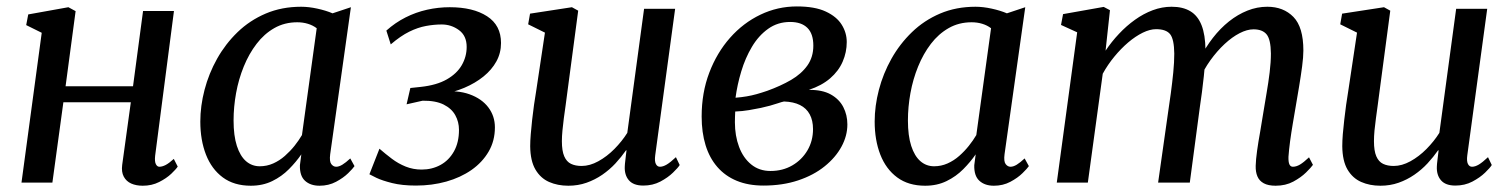

<svg xmlns="http://www.w3.org/2000/svg" viewBox="-20 -582 4818 612"><path d="M474.5 -85.5Q472.5 -67 476.8 -58.8Q481 -50.5 488 -50.5Q497 -50.5 507.8 -56Q518.5 -61.5 534 -75.5L546.5 -51Q541.5 -43 526 -28.2Q510.5 -13.5 487.2 -1.8Q464 10 435 10Q414 10 398.2 3Q382.5 -4 374.5 -19Q366.5 -34 369.5 -56.5L397 -256H182L147 0H48.5L113 -477.5L63.5 -502L70 -536L198 -559L221 -546.5L189 -307H404L436 -547H534.5Z M1032.5 -90.5Q1029.5 -67.5 1036 -59Q1042.5 -50.5 1051.5 -50.5Q1060.5 -50.5 1071.2 -57Q1082 -63.5 1096.5 -77L1110 -52.5Q1105 -45 1089.8 -30Q1074.5 -15 1051 -2.5Q1027.5 10 998.5 10Q969.5 10 952.2 -5.8Q935 -21.5 936 -55.5L940.5 -90Q924 -66 901 -42.8Q878 -19.5 847.8 -4.8Q817.5 10 779.5 10Q726 10 690.2 -16.5Q654.5 -43 636.5 -89.2Q618.5 -135.5 618.5 -194.5Q618.5 -244 632 -295.8Q645.5 -347.5 672 -394.8Q698.5 -442 737.2 -479.5Q776 -517 827 -538.8Q878 -560.5 940 -560.5Q964 -560.5 991.5 -554.5Q1019 -548.5 1040 -539.5L1098.5 -559ZM989.5 -492Q977 -501.5 961.2 -506.2Q945.5 -511 927.5 -511Q887 -511 854.5 -492.5Q822 -474 797.8 -442.2Q773.5 -410.5 757 -370Q740.5 -329.5 732.5 -285.2Q724.5 -241 724.5 -198Q724.5 -149.5 735 -117Q745.5 -84.5 764.2 -68.2Q783 -52 808 -52Q830.5 -52 850.8 -61Q871 -70 888 -85Q905 -100 918.8 -117.2Q932.5 -134.5 942.5 -151.5Z M1306 9.5Q1261.5 9.5 1229.8 1.5Q1198 -6.5 1179.8 -15.2Q1161.5 -24 1157.5 -26.5L1189.5 -108Q1208.5 -91.5 1229 -76Q1249.5 -60.5 1273.2 -51Q1297 -41.5 1324 -41.5Q1357 -41.5 1384 -56.2Q1411 -71 1427 -99.5Q1443 -128 1443 -168Q1443 -193.5 1431.2 -214.8Q1419.5 -236 1394 -248.8Q1368.5 -261.5 1327 -261L1276 -249.5L1288 -301.5L1321 -305Q1372 -310.5 1404.2 -329Q1436.5 -347.5 1452 -374.5Q1467.5 -401.5 1467.5 -432.5Q1467.5 -468 1443 -486Q1418.5 -504 1388 -504Q1363.5 -504 1337.8 -499.2Q1312 -494.5 1284.5 -481Q1257 -467.5 1225.5 -440.5L1211.5 -484.5Q1240 -510 1272.8 -526.5Q1305.5 -543 1341.2 -551Q1377 -559 1413.5 -559Q1488 -559 1532.5 -530.2Q1577 -501.5 1577 -445Q1577 -413 1562.2 -386.2Q1547.5 -359.5 1521.2 -338.2Q1495 -317 1460.2 -302.2Q1425.5 -287.5 1386 -281L1383 -289.5Q1437.5 -295.5 1476.5 -281.5Q1515.5 -267.5 1536.5 -239.8Q1557.5 -212 1557.5 -176Q1557.5 -133 1537.5 -98.8Q1517.5 -64.5 1482.8 -40.2Q1448 -16 1402.5 -3.2Q1357 9.5 1306 9.5Z M1791.5 10Q1757.5 10 1730.2 -2Q1703 -14 1686.8 -41.5Q1670.5 -69 1670 -116Q1670 -133 1671.8 -154.5Q1673.5 -176 1676.2 -200Q1679 -224 1682.2 -247.8Q1685.5 -271.5 1689 -291.5L1717 -478L1663.5 -504.5L1669.5 -538.5L1803 -559L1823 -548L1788.5 -288.5Q1786 -268 1783 -246.8Q1780 -225.5 1777.2 -205Q1774.5 -184.5 1772.8 -166Q1771 -147.5 1771 -132Q1771 -101 1778.5 -83.8Q1786 -66.5 1800 -59.8Q1814 -53 1834 -53Q1860 -53 1887.2 -68Q1914.5 -83 1938.5 -107.2Q1962.5 -131.5 1979.5 -158.5L2033 -554H2132L2068.5 -87Q2066 -68.5 2070.5 -59.5Q2075 -50.5 2083.5 -50.5Q2093.5 -50.5 2105.2 -57.5Q2117 -64.5 2134.5 -81L2146.5 -56Q2141.5 -47.5 2125.2 -31.8Q2109 -16 2084.8 -3.2Q2060.5 9.5 2030.5 9.5Q1999 9.5 1984.5 -7.5Q1970 -24.5 1971.5 -52Q1971.5 -54 1972 -59.8Q1972.5 -65.5 1973.5 -73Q1974.5 -80.5 1975.2 -88.2Q1976 -96 1977 -102.5L1975.5 -103Q1960.5 -81.5 1941.8 -61.2Q1923 -41 1899.8 -25Q1876.5 -9 1849.5 0.5Q1822.5 10 1791.5 10Z M2413.5 9.5Q2365 9.5 2328.2 -5.8Q2291.5 -21 2266.5 -49.8Q2241.5 -78.5 2229 -119.2Q2216.5 -160 2216.5 -210.5Q2216.5 -286.5 2240.8 -350.2Q2265 -414 2307 -461.5Q2349 -509 2403.8 -535.2Q2458.5 -561.5 2520 -561.5Q2577.5 -561.5 2612.2 -545.2Q2647 -529 2663 -503.2Q2679 -477.5 2679 -448Q2679 -415.5 2666 -385.5Q2653 -355.5 2626 -332.2Q2599 -309 2558 -295.5Q2601 -296 2628 -281Q2655 -266 2668 -240.8Q2681 -215.5 2681 -185.5Q2681 -149 2662.2 -114.5Q2643.5 -80 2608.5 -51.8Q2573.5 -23.5 2524 -7Q2474.5 9.5 2413.5 9.5ZM2436 -37Q2475 -37 2505.5 -54.8Q2536 -72.5 2553.8 -102.8Q2571.5 -133 2571.5 -170.5Q2571.5 -198 2561 -217.5Q2550.5 -237 2530 -247.2Q2509.5 -257.5 2479 -258.5Q2471.5 -257 2460 -253Q2448.5 -249 2434.5 -245.2Q2420.5 -241.5 2405 -238Q2388 -234.5 2367.5 -231Q2347 -227.5 2323.5 -226.5Q2323 -218 2322.8 -209.8Q2322.5 -201.5 2322.5 -192.5Q2322.5 -149 2335.8 -113.8Q2349 -78.5 2374.5 -57.8Q2400 -37 2436 -37ZM2324.5 -270.5Q2343.5 -272 2359.8 -274.8Q2376 -277.5 2392 -282Q2408 -286.5 2425.5 -292.5Q2468.5 -308 2501.5 -327.2Q2534.5 -346.5 2553.5 -373.2Q2572.5 -400 2572.5 -436.5Q2572.5 -474.5 2553.5 -493.2Q2534.5 -512 2498.5 -512Q2459 -512 2428.5 -490.2Q2398 -468.5 2376.8 -432.8Q2355.5 -397 2342.8 -354.5Q2330 -312 2324.5 -270.5Z M3182 -90.5Q3179 -67.5 3185.5 -59Q3192 -50.5 3201 -50.5Q3210 -50.5 3220.8 -57Q3231.5 -63.5 3246 -77L3259.5 -52.5Q3254.5 -45 3239.2 -30Q3224 -15 3200.5 -2.5Q3177 10 3148 10Q3119 10 3101.8 -5.8Q3084.5 -21.5 3085.5 -55.5L3090 -90Q3073.5 -66 3050.5 -42.8Q3027.5 -19.5 2997.2 -4.8Q2967 10 2929 10Q2875.5 10 2839.8 -16.5Q2804 -43 2786 -89.2Q2768 -135.5 2768 -194.5Q2768 -244 2781.5 -295.8Q2795 -347.5 2821.5 -394.8Q2848 -442 2886.8 -479.5Q2925.5 -517 2976.5 -538.8Q3027.5 -560.5 3089.5 -560.5Q3113.5 -560.5 3141 -554.5Q3168.5 -548.5 3189.5 -539.5L3248 -559ZM3139 -492Q3126.5 -501.5 3110.8 -506.2Q3095 -511 3077 -511Q3036.5 -511 3004 -492.5Q2971.5 -474 2947.2 -442.2Q2923 -410.5 2906.5 -370Q2890 -329.5 2882 -285.2Q2874 -241 2874 -198Q2874 -149.5 2884.5 -117Q2895 -84.5 2913.8 -68.2Q2932.5 -52 2957.5 -52Q2980 -52 3000.2 -61Q3020.5 -70 3037.5 -85Q3054.5 -100 3068.2 -117.2Q3082 -134.5 3092 -151.5Z M3518 -549.5 3504 -420.5Q3523 -449 3546.8 -474.2Q3570.5 -499.5 3597.8 -519Q3625 -538.5 3654.5 -549.5Q3684 -560.5 3714.5 -560.5Q3750.5 -560.5 3774.2 -546.2Q3798 -532 3810 -501.5Q3822 -471 3822.5 -422.5Q3822.5 -417 3822.2 -410Q3822 -403 3821.2 -395.2Q3820.5 -387.5 3819.5 -379.5L3804.5 -395Q3822.5 -431 3846 -461.2Q3869.5 -491.5 3897.5 -513.8Q3925.5 -536 3956.2 -548.2Q3987 -560.5 4019.5 -560.5Q4071 -560.5 4102.8 -528Q4134.5 -495.5 4134.5 -421Q4134.5 -400.5 4130.5 -370.2Q4126.5 -340 4121 -307Q4115.5 -274 4110.5 -245Q4106 -218.5 4101 -189.2Q4096 -160 4092.2 -132Q4088.5 -104 4087 -82.5Q4086.5 -65.5 4090 -58Q4093.5 -50.5 4101 -50.5Q4112 -50.5 4123.8 -57.5Q4135.5 -64.5 4152.5 -80.5L4165 -56.5Q4159 -48 4143 -32.2Q4127 -16.5 4102.5 -3.2Q4078 10 4046 10Q4022.5 10 4008.2 2.2Q3994 -5.5 3988 -19.8Q3982 -34 3982.5 -53.5Q3983 -73 3987 -101.8Q3991 -130.5 3996.8 -162.2Q4002.5 -194 4007 -224Q4011.5 -252 4017.2 -285.2Q4023 -318.5 4027 -351.2Q4031 -384 4031 -411.5Q4030.5 -456.5 4017.2 -472.5Q4004 -488.5 3975.5 -488.5Q3955 -488.5 3931.2 -476.2Q3907.5 -464 3883.5 -441.8Q3859.5 -419.5 3838.2 -390Q3817 -360.5 3802 -325.5L3821 -387Q3820 -364.5 3817.2 -339Q3814.5 -313.5 3811.2 -288.2Q3808 -263 3804.5 -240.5L3772.5 0H3671.5L3703 -222Q3707.5 -251 3712 -284.8Q3716.5 -318.5 3719.8 -351.2Q3723 -384 3723 -411Q3722.5 -457 3709.8 -473Q3697 -489 3665 -489Q3645.5 -489 3622.5 -477.8Q3599.5 -466.5 3576.2 -446.8Q3553 -427 3532 -401.5Q3511 -376 3495 -347L3447.5 0H3348.5L3413.5 -479L3362 -502.5L3368.5 -537L3498 -560Z M4380 10Q4346 10 4318.8 -2Q4291.5 -14 4275.2 -41.5Q4259 -69 4258.5 -116Q4258.5 -133 4260.2 -154.5Q4262 -176 4264.8 -200Q4267.5 -224 4270.8 -247.8Q4274 -271.5 4277.5 -291.5L4305.5 -478L4252 -504.5L4258 -538.5L4391.5 -559L4411.5 -548L4377 -288.5Q4374.5 -268 4371.5 -246.8Q4368.5 -225.5 4365.8 -205Q4363 -184.5 4361.2 -166Q4359.5 -147.5 4359.5 -132Q4359.5 -101 4367 -83.8Q4374.5 -66.5 4388.5 -59.8Q4402.5 -53 4422.5 -53Q4448.5 -53 4475.8 -68Q4503 -83 4527 -107.2Q4551 -131.5 4568 -158.5L4621.5 -554H4720.5L4657 -87Q4654.5 -68.5 4659 -59.5Q4663.5 -50.5 4672 -50.5Q4682 -50.5 4693.8 -57.5Q4705.5 -64.5 4723 -81L4735 -56Q4730 -47.5 4713.8 -31.8Q4697.5 -16 4673.2 -3.2Q4649 9.5 4619 9.5Q4587.5 9.5 4573 -7.5Q4558.5 -24.5 4560 -52Q4560 -54 4560.5 -59.8Q4561 -65.5 4562 -73Q4563 -80.5 4563.8 -88.2Q4564.5 -96 4565.5 -102.5L4564 -103Q4549 -81.5 4530.2 -61.2Q4511.5 -41 4488.2 -25Q4465 -9 4438 0.5Q4411 10 4380 10Z"/></svg>

Font: Merriweather 36pt
Style: Italic
Weight: 400
Italic angle: -7.8°
Version: Version 2.101